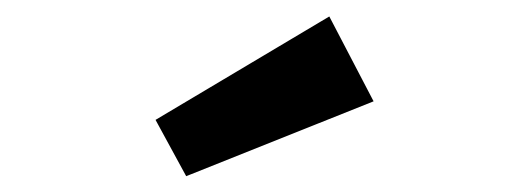

<svg xmlns="http://www.w3.org/2000/svg" viewBox="-20 -863 655 238"><path d="M388.2 -842.6 443.1 -737.4 210.8 -644.6 172.8 -714.4Z"/></svg>

Font: Fira Code SemiBold
Style: Regular
Weight: 600
Designer: Carrois Corporate, Edenspiekermann AG, Nikita Prokopov
Foundry: Carrois Corporate, Edenspiekermann AG, Nikita Prokopov
Version: Version 6.002